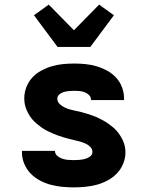

<svg xmlns="http://www.w3.org/2000/svg" viewBox="-20 -803 640 831"><path d="M299 8Q274 8 248.5 5.5Q223 3 199 -3.5Q175 -10 152.5 -22Q130 -34 112.5 -52Q95 -70 85 -94Q75 -118 75 -143V-150H218V-149Q218 -137 228 -128.5Q238 -120 250 -116Q262 -112 274.5 -111Q287 -110 299 -110Q311 -110 323 -111Q335 -112 347 -115Q359 -118 369.5 -125.5Q380 -133 380 -145Q380 -158 370.5 -167.5Q361 -177 349.5 -182Q338 -187 325.5 -190.5Q313 -194 301 -196.5Q289 -199 276.5 -202.5Q264 -206 252 -209.5Q240 -213 228 -217.5Q216 -222 204.5 -227Q193 -232 181.5 -238Q170 -244 159.5 -251.5Q149 -259 139.5 -267Q130 -275 121.5 -284.5Q113 -294 106.5 -305Q100 -316 95 -327.5Q90 -339 87.5 -351.5Q85 -364 85 -377Q85 -402 94 -425.5Q103 -449 119.5 -467Q136 -485 158 -497Q180 -509 203.5 -516Q227 -523 251.5 -525.5Q276 -528 301 -528Q326 -528 350.5 -525.5Q375 -523 398.5 -516Q422 -509 444 -497Q466 -485 482.5 -467Q499 -449 508 -425.5Q517 -402 517 -377V-370H374V-371Q374 -383 365.5 -391.5Q357 -400 346 -404Q335 -408 323.5 -409Q312 -410 301 -410Q290 -410 279 -409Q268 -408 257 -405Q246 -402 237 -394.5Q228 -387 228 -376Q228 -363 237.5 -353.5Q247 -344 258.5 -338.5Q270 -333 282 -329.5Q294 -326 306.5 -323.5Q319 -321 331.5 -318Q344 -315 356 -311Q368 -307 380 -303Q392 -299 403.5 -293.5Q415 -288 426 -282Q437 -276 447.5 -268.5Q458 -261 468 -253Q478 -245 486 -235.5Q494 -226 501 -215Q508 -204 513 -192.5Q518 -181 520.5 -168.5Q523 -156 523 -143Q523 -118 513 -94Q503 -70 485.5 -52Q468 -34 445.5 -22Q423 -10 399 -3.5Q375 3 349.5 5.5Q324 8 299 8ZM229 -600 127 -737 191 -783 300 -672 409 -783 473 -737 371 -600Z"/></svg>

Font: Iosevka Heavy Extended
Style: Regular
Weight: 900
Width: 7
Monospace: yes
Designer: Belleve Invis
Foundry: Belleve Invis
Version: Version 32.5.0; ttfautohint (v1.8.4)